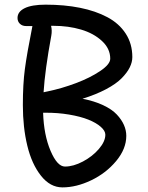

<svg xmlns="http://www.w3.org/2000/svg" viewBox="-20 -790 634 824"><path d="M248 14.2Q195.3 14.2 155.8 -35.9Q116.2 -85.9 97.2 -164.8Q78.1 -243.7 78.1 -338.9Q78.1 -428.7 86.7 -493.4Q95.2 -558.1 119.1 -678.2H91.8Q75.7 -678.2 65.4 -688Q55.2 -697.8 55.2 -712.9Q55.2 -739.7 85.9 -754.9Q116.7 -770 175.8 -770Q256.3 -770 323.2 -756.6Q390.1 -743.2 440.7 -716.3Q491.2 -689.5 519.5 -645.8Q547.9 -602.1 547.9 -544.9Q547.9 -523.4 536.9 -501Q525.9 -478.5 502.2 -454.3Q478.5 -430.2 435.3 -407.2Q392.1 -384.3 334 -366.2Q384.8 -356.4 422.6 -338.6Q460.4 -320.8 481.2 -298.6Q502 -276.4 512 -253.4Q522 -230.5 522 -207Q522 -150.9 478.3 -98.6Q434.6 -46.4 371.1 -16.1Q307.6 14.2 248 14.2ZM200.2 -637.2Q172.9 -488.8 167 -394Q169.9 -394.5 176 -396Q182.1 -397.5 185.1 -397.9Q244.6 -410.2 305.7 -433.1Q366.7 -456.1 409.9 -485.1Q453.1 -514.2 453.1 -538.1Q453.1 -581.1 417.7 -614Q382.3 -647 327.9 -663.1Q273.4 -679.2 210 -679.2H199.2Q204.1 -658.7 200.2 -637.2ZM173.8 -306.2H165Q168 -210.9 196.8 -143.1Q225.6 -75.2 258.8 -75.2Q294.9 -75.2 335.9 -96.9Q377 -118.7 404.5 -150.9Q432.1 -183.1 432.1 -211.9Q432.1 -228.5 412.4 -245.8Q392.6 -263.2 359.1 -276.6Q325.7 -290 276.6 -298.3Q227.5 -306.6 173.8 -306.2Z"/></svg>

Font: Shantell Sans Irregular Bouncy
Style: Regular
Weight: 400
Designer: Stephen Nixon, Anya Danilova, Shantell Martin
Foundry: Arrow Type
Version: Version 1.006;[9816181b4]